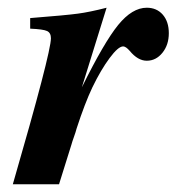

<svg xmlns="http://www.w3.org/2000/svg" viewBox="-20 -477 457 497"><path d="M58.1 -402.8V-430.2Q150.9 -437.5 181.6 -441.7Q212.4 -445.8 255.9 -457L191.9 -251Q249.5 -367.7 285.9 -412.4Q322.3 -457 359.9 -457Q385.7 -457 401.4 -439Q417 -420.9 417 -391.1Q417 -360.8 400.4 -340.3Q383.8 -319.8 359.9 -319.8Q336.9 -319.8 315.9 -345.2Q305.7 -356.9 298.8 -356.9Q286.1 -356.9 263.7 -326.7Q241.2 -296.4 219.2 -251Q199.7 -210 178.2 -144Q176.3 -136.2 171.4 -122.6Q166.5 -108.9 165 -103Q160.6 -88.9 132.8 0H13.2Q111.8 -340.3 111.8 -377.9Q111.8 -392.1 101.8 -396.7Q91.8 -401.4 58.1 -402.8Z"/></svg>

Font: Accordance
Style: Bold-Italic
Weight: 700
Italic angle: -11°
Version: Version 1.2 (build January 31, 2020) Miklal Software Solutio